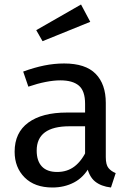

<svg xmlns="http://www.w3.org/2000/svg" viewBox="-20 -821 584 853"><path d="M265 -539Q360 -539 405 -493Q450 -447 450 -364V-123Q450 -89 462 -74.5Q474 -60 494 -52L473 12Q429 7 402 -15Q375 -37 365 -86L358 -123V-360Q358 -417 330.5 -440.5Q303 -464 248 -464Q219 -464 183 -457Q147 -450 106 -436L83 -503Q132 -521 176.5 -530Q221 -539 265 -539ZM277 -321H373V-260H289Q216 -260 179.5 -233Q143 -206 143 -152Q143 -106 166 -81.5Q189 -57 234 -57Q279 -57 311.5 -82Q344 -107 367 -157L379 -82Q352 -33 309 -10.5Q266 12 213 12Q134 12 89.5 -32.5Q45 -77 45 -147Q45 -232 106 -276.5Q167 -321 277 -321ZM141 -687 340 -801 381 -724 169 -638Z"/></svg>

Font: Fira Sans Variable
Style: Regular
Weight: 400
Designer: Carrois Corporate & Edenspiekermann AG
Foundry: Carrois Corporate GbR & Edenspiekermann AG
Version: Version 4.202